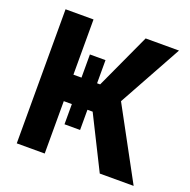

<svg xmlns="http://www.w3.org/2000/svg" viewBox="-129 -853 969 979"><g transform="rotate(20 356.0 -364.0)"><path d="M258.8 -553.5H343.4V-174.6H258.8ZM63.3 0V-727.5H215V-427.9H360L497.9 -727.5H678.9L489.3 -383.8L697.5 0H513.7L371.7 -284.2H215V0Z"/></g></svg>

Font: Inter V
Style: 
Weight: 400
Designer: Rasmus Andersson
Foundry: rsms
Version: Version 4.000;git-a3f224843